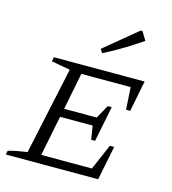

<svg xmlns="http://www.w3.org/2000/svg" viewBox="-112 -848 840 940"><g transform="rotate(15 308.0 -378.5)"><path d="M4 0 8 -20Q33 -27 57 -31.5Q81 -36 104 -39L199 -482L104 -499L108 -521H568L537 -364H516L509 -477H259L222 -290H387L425 -358H445L409 -178H389L378 -247H213L172 -43H429L485 -173H507L472 0ZM331 -601 319 -620 485 -757H494L520 -714Q475 -683 428.5 -655Q382 -627 331 -601Z"/></g></svg>

Font: Piazzolla SC Light
Style: Italic
Weight: 300
Italic angle: -11.3°
Designer: Juan Pablo del Peral
Foundry: Huerta Tipografica
Version: Version 1.330